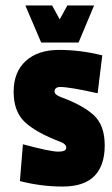

<svg xmlns="http://www.w3.org/2000/svg" viewBox="-20 -674 411 704"><path d="M355 -471 338 -332Q236 -355 201 -355Q180 -355 180 -338Q180 -327 203 -318Q283 -289 323.5 -252Q364 -215 364 -141Q364 -67 326 -28.5Q288 10 209.5 10Q131 10 53 -10L64 -145Q164 -118 193.5 -118Q223 -118 223 -132Q223 -146 201 -154Q112 -188 71 -226.5Q30 -265 30 -337.5Q30 -410 74.5 -450.5Q119 -491 197 -491Q275 -491 355 -471ZM131 -518 73 -654H171L199 -603L227 -654H325L268 -518Z"/></svg>

Font: Passion One
Style: Regular
Weight: 400
Designer: Alejandro Lo Celso
Foundry: Fontstage
Version: Version 1.002